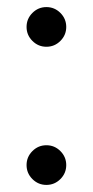

<svg xmlns="http://www.w3.org/2000/svg" viewBox="-20 -512 262 542"><path d="M167 -46Q167 -23 150.5 -6.5Q134 10 111 10Q88 10 71.5 -6.5Q55 -23 55 -46Q55 -69 71.5 -85.5Q88 -102 111 -102Q134 -102 150.5 -85.5Q167 -69 167 -46ZM167 -436Q167 -413 150.5 -396.5Q134 -380 111 -380Q88 -380 71.5 -396.5Q55 -413 55 -436Q55 -459 71.5 -475.5Q88 -492 111 -492Q134 -492 150.5 -475.5Q167 -459 167 -436Z"/></svg>

Font: Wix Madefor Display
Style: Regular
Weight: 400
Designer: Dalton Maag Ltd
Foundry: Dalton Maag Ltd
Version: Version 3.100